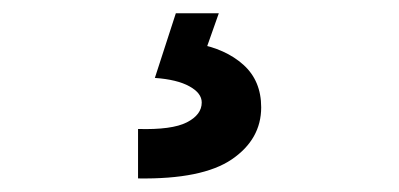

<svg xmlns="http://www.w3.org/2000/svg" viewBox="-20 -20 602 290"><path d="M188.5 249.5V174.8Q239.7 176.3 262.2 164.8Q284.7 153.3 284.7 134.8Q284.7 120.6 266.1 110.4Q247.6 100.1 213.9 97.7L245.6 0H310.5L282.2 80.1L276.9 45.9Q320.8 53.7 347.7 77.9Q374.5 102.1 374.5 142.1Q374.5 190.4 330.1 220.7Q285.6 251 188.5 249.5Z"/></svg>

Font: Reddit Mono ExtraBold
Style: Regular
Weight: 800
Monospace: yes
Designer: Stephen Hutchings
Foundry: Reddit
Version: Version 1.014